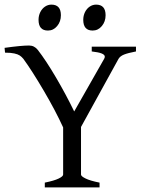

<svg xmlns="http://www.w3.org/2000/svg" viewBox="-20 -819 634 839"><path d="M175.8 -21Q216.8 -29.3 236.3 -38.8Q255.9 -48.3 255.9 -56.2V-262.2Q222.2 -335.9 171.1 -422.9Q120.1 -509.8 82 -562Q74.7 -570.8 66.4 -576.4Q58.1 -582 42.7 -585.4Q27.3 -588.9 2 -588.9L0 -609.9Q72.8 -620.1 106.9 -620.1Q129.9 -620.1 145 -601.1Q180.7 -555.2 224.9 -480Q269 -404.8 304.2 -332L435.1 -562Q438 -567.4 438 -571.3Q438 -579.6 424.6 -585.2Q411.1 -590.8 380.9 -594.2V-615.2H574.2V-594.2Q539.1 -587.4 522 -580.6Q504.9 -573.7 498 -562L334 -264.2V-56.2Q334 -48.8 353.8 -39.1Q373.5 -29.3 415 -21V0H175.8ZM148.4 -732.4Q148.4 -750.5 156 -765.9Q163.6 -781.2 176.5 -790Q189.5 -798.8 204.6 -798.8Q246.1 -798.8 246.1 -752.4Q246.1 -724.6 229.7 -705.1Q213.4 -685.5 189.5 -685.5Q148.4 -685.5 148.4 -732.4ZM343.8 -732.4Q343.8 -750.5 351.3 -765.9Q358.9 -781.2 371.8 -790Q384.8 -798.8 399.9 -798.8Q441.4 -798.8 441.4 -752.4Q441.4 -724.6 425 -705.1Q408.7 -685.5 384.8 -685.5Q343.8 -685.5 343.8 -732.4Z"/></svg>

Font: David Libre
Style: Regular
Weight: 400
Version: Version 1.000